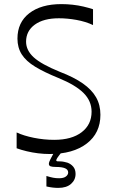

<svg xmlns="http://www.w3.org/2000/svg" viewBox="-20 -735 555 935"><path d="M61 -13V-90Q95 -74 144.5 -64Q194 -54 244 -54Q329 -54 377.5 -91Q426 -128 426 -191Q426 -243 387 -282Q348 -321 265 -355Q196 -383 151.5 -410Q107 -437 86 -470Q65 -503 65 -547Q65 -626 122.5 -670.5Q180 -715 279 -715Q306 -715 333.5 -712Q361 -709 386.5 -703Q412 -697 433 -690V-613Q397 -630 352.5 -638Q308 -646 267 -646Q192 -646 149.5 -615Q107 -584 107 -532Q107 -490 144 -456Q181 -422 272 -385Q340 -359 383.5 -328.5Q427 -298 448 -261Q469 -224 469 -176Q469 -87 402.5 -36Q336 15 222 15Q194 15 165.5 11.5Q137 8 110 1.5Q83 -5 61 -13ZM206 173V122Q226 128 239 130.5Q252 133 268 133Q290 133 301 124.5Q312 116 312 105Q312 91 297 84.5Q282 78 252 78Q235 78 226.5 75Q218 72 218 63Q218 55 225.5 40.5Q233 26 247 0H285Q264 26 259 34Q254 42 254 46Q254 50 259.5 50.5Q265 51 274 51Q282 51 291.5 53Q301 55 308 57Q325 63 336.5 76.5Q348 90 348 112Q348 141 326 160.5Q304 180 264 180Q251 180 237.5 178.5Q224 177 206 173Z"/></svg>

Font: Ojuju
Style: Regular
Weight: 400
Designer: Chisaokwu Joboson, Mirko Velimirovic
Foundry: Udi Foundry
Version: Version 1.000